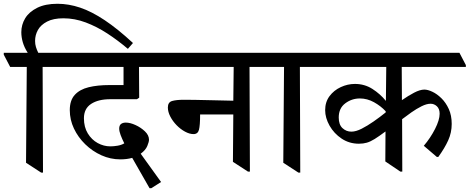

<svg xmlns="http://www.w3.org/2000/svg" viewBox="-48 -900 2490 1018"><path d="M180 15H170L90 -37L94 -545H6L-28 -610V-620H99Q81 -648 73 -675.5Q65 -703 65 -729Q65 -769 85.5 -803Q106 -837 149 -858.5Q192 -880 257 -880Q316 -880 377 -859.5Q438 -839 507 -793Q576 -747 657 -672L630 -641Q577 -686 521 -722.5Q465 -759 406.5 -781Q348 -803 288 -803Q235 -803 201.5 -785.5Q168 -768 153 -741Q138 -714 138 -683Q138 -666 142.5 -651Q147 -636 155 -620H261L295 -555V-545H178Z M754 98H745L653 -63Q625 -55 590 -55Q538 -55 490 -76.5Q442 -98 404 -135Q366 -172 344 -218.5Q322 -265 322 -316Q322 -368 348.5 -397Q375 -426 422 -437.5Q469 -449 532 -449H607V-545H273L239 -610V-620H788L822 -555V-545H689Q689 -503 689.5 -458.5Q690 -414 690 -382L678 -374H537Q473 -374 435 -349Q397 -324 397 -273Q397 -226 417.5 -192.5Q438 -159 470 -141.5Q502 -124 537 -124Q555 -124 575.5 -127.5Q596 -131 611 -140Q599 -164 591.5 -184Q584 -204 584 -218Q584 -235 593.5 -242.5Q603 -250 619 -250Q642 -250 670.5 -237Q699 -224 720.5 -203.5Q742 -183 742 -159Q742 -148 733 -126Q724 -104 698 -85L806 65Z M1392 -545H1275L1277 10H1267L1187 -42L1189 -293H1013Q1013 -235 1007 -212Q1001 -189 978 -189Q957 -189 933 -202Q909 -215 888.5 -236Q868 -257 855 -282Q842 -307 842 -330Q842 -358 864.5 -364.5Q887 -371 926 -371Q944 -371 985 -370.5Q1026 -370 1079.5 -368.5Q1133 -367 1189 -366L1191 -545H800L766 -610V-620H1358L1392 -555Z M1659 -545H1542L1544 15H1534L1454 -37L1458 -545H1370L1336 -610V-620H1625L1659 -555Z M2276 -68H2268L2199 -127Q2234 -168 2258.5 -216Q2283 -264 2283 -297Q2283 -323 2268.5 -336.5Q2254 -350 2235 -350Q2214 -350 2187 -336.5Q2160 -323 2133 -304Q2106 -285 2084 -268L2085 10H2075L1995 -44L1996 -203Q1961 -177 1938.5 -163Q1916 -149 1897 -143.5Q1878 -138 1855 -138Q1804 -138 1763.5 -165Q1723 -192 1699.5 -233.5Q1676 -275 1676 -316Q1676 -359 1699 -390Q1722 -421 1758.5 -438Q1795 -455 1834 -455Q1885 -455 1926.5 -428.5Q1968 -402 1998 -365L2000 -545H1637L1603 -610V-620H2388L2422 -555V-545H2082L2083 -369Q2116 -392 2147.5 -408.5Q2179 -425 2202 -425Q2220 -425 2244.5 -413.5Q2269 -402 2292.5 -379Q2316 -356 2331.5 -322Q2347 -288 2347 -243Q2347 -197 2328.5 -156Q2310 -115 2276 -68ZM1997 -304V-310Q1971 -338 1935 -358Q1899 -378 1860 -378Q1817 -378 1782.5 -352Q1748 -326 1748 -277Q1748 -239 1768 -220.5Q1788 -202 1815 -202Q1839 -202 1869.5 -217.5Q1900 -233 1933 -256Q1966 -279 1997 -304Z"/></svg>

Font: Tiro Devanagari Sanskrit
Style: Regular
Weight: 400
Designer: Devanagari: John Hudson & Fiona Ross. Latin: John Hudson.
Foundry: Tiro Typeworks Ltd.
Version: Version 1.52